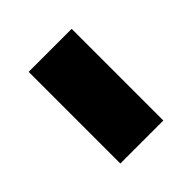

<svg xmlns="http://www.w3.org/2000/svg" viewBox="-22 -448 376 376"><g transform="rotate(45 166.5 -259.5)"><path d="M39.1 -199.7V-318.8H293V-199.7Z"/></g></svg>

Font: Arial
Style: Bold
Weight: 700
Designer: Steve Matteson
Foundry: Ascender Corporation
Version: Version 2.00.3